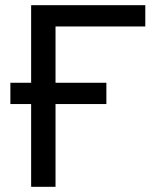

<svg xmlns="http://www.w3.org/2000/svg" viewBox="-20 -720 600 740"><path d="M100 -401V-700H540V-618H194V-401H390V-319H194V0H100V-319H20V-401Z"/></svg>

Font: Golos Text
Style: Regular
Weight: 400
Designer: A.Korolkova, Vitaly Kuzmin
Foundry: ParaType Ltd
Version: Version 2.004